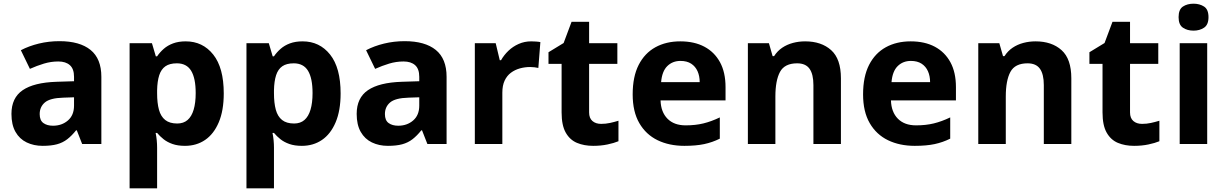

<svg xmlns="http://www.w3.org/2000/svg" viewBox="-20 -846 6637 1040"><path d="M302 -623Q412 -623 470.5 -575.5Q529 -528 529 -430V-66H425L396 -140H392Q369 -111 344.5 -92Q320 -73 288.5 -64.5Q257 -56 211 -56Q163 -56 124.5 -74.5Q86 -93 64 -131.5Q42 -170 42 -229Q42 -316 103 -357.5Q164 -399 286 -403L381 -406V-430Q381 -473 358.5 -493Q336 -513 296 -513Q256 -513 218 -501.5Q180 -490 142 -473L93 -574Q137 -597 190.5 -610Q244 -623 302 -623ZM323 -317Q251 -315 223 -291Q195 -267 195 -228Q195 -194 215 -179.5Q235 -165 267 -165Q315 -165 348 -193.5Q381 -222 381 -274V-319Z M986 -622Q1078 -622 1135 -550.5Q1192 -479 1192 -340Q1192 -247 1165 -183.5Q1138 -120 1091 -88Q1044 -56 982 -56Q943 -56 914.5 -66Q886 -76 866 -92Q846 -108 831 -126H823Q827 -107 829 -86.5Q831 -66 831 -46V174H682V-612H803L824 -541H831Q846 -563 867 -581.5Q888 -600 917.5 -611Q947 -622 986 -622ZM938 -503Q899 -503 876 -487Q853 -471 842.5 -438.5Q832 -406 831 -357V-341Q831 -288 841 -251.5Q851 -215 875 -196Q899 -177 940 -177Q974 -177 996 -196Q1018 -215 1029 -252Q1040 -289 1040 -342Q1040 -422 1015.5 -462.5Q991 -503 938 -503Z M1619 -622Q1711 -622 1768 -550.5Q1825 -479 1825 -340Q1825 -247 1798 -183.5Q1771 -120 1724 -88Q1677 -56 1615 -56Q1576 -56 1547.5 -66Q1519 -76 1499 -92Q1479 -108 1464 -126H1456Q1460 -107 1462 -86.5Q1464 -66 1464 -46V174H1315V-612H1436L1457 -541H1464Q1479 -563 1500 -581.5Q1521 -600 1550.5 -611Q1580 -622 1619 -622ZM1571 -503Q1532 -503 1509 -487Q1486 -471 1475.5 -438.5Q1465 -406 1464 -357V-341Q1464 -288 1474 -251.5Q1484 -215 1508 -196Q1532 -177 1573 -177Q1607 -177 1629 -196Q1651 -215 1662 -252Q1673 -289 1673 -342Q1673 -422 1648.5 -462.5Q1624 -503 1571 -503Z M2172 -623Q2282 -623 2340.5 -575.5Q2399 -528 2399 -430V-66H2295L2266 -140H2262Q2239 -111 2214.5 -92Q2190 -73 2158.5 -64.5Q2127 -56 2081 -56Q2033 -56 1994.5 -74.5Q1956 -93 1934 -131.5Q1912 -170 1912 -229Q1912 -316 1973 -357.5Q2034 -399 2156 -403L2251 -406V-430Q2251 -473 2228.5 -493Q2206 -513 2166 -513Q2126 -513 2088 -501.5Q2050 -490 2012 -473L1963 -574Q2007 -597 2060.5 -610Q2114 -623 2172 -623ZM2193 -317Q2121 -315 2093 -291Q2065 -267 2065 -228Q2065 -194 2085 -179.5Q2105 -165 2137 -165Q2185 -165 2218 -193.5Q2251 -222 2251 -274V-319Z M2857 -622Q2868 -622 2883 -621Q2898 -620 2907 -618L2896 -478Q2889 -480 2875.5 -481.5Q2862 -483 2852 -483Q2823 -483 2796 -475.5Q2769 -468 2747.5 -452Q2726 -436 2713.5 -409.5Q2701 -383 2701 -344V-66H2552V-612H2665L2687 -520H2694Q2710 -548 2734 -571Q2758 -594 2789.5 -608Q2821 -622 2857 -622Z M3236 -175Q3261 -175 3284 -180Q3307 -185 3330 -192V-81Q3306 -71 3270.5 -63.5Q3235 -56 3193 -56Q3144 -56 3105.5 -72Q3067 -88 3044.5 -127.5Q3022 -167 3022 -237V-500H2951V-563L3033 -613L3076 -728H3171V-612H3324V-500H3171V-237Q3171 -206 3189 -190.5Q3207 -175 3236 -175Z M3665 -622Q3741 -622 3795.5 -593Q3850 -564 3880 -509Q3910 -454 3910 -374V-302H3558Q3560 -239 3595.5 -203Q3631 -167 3694 -167Q3747 -167 3790 -177.5Q3833 -188 3879 -210V-95Q3839 -75 3794.5 -65.5Q3750 -56 3687 -56Q3605 -56 3542 -86.5Q3479 -117 3443 -179Q3407 -241 3407 -335Q3407 -431 3439.5 -494.5Q3472 -558 3530 -590Q3588 -622 3665 -622ZM3666 -516Q3623 -516 3594.5 -488Q3566 -460 3561 -401H3770Q3770 -434 3758.5 -460Q3747 -486 3724 -501Q3701 -516 3666 -516Z M4341 -622Q4429 -622 4482 -574.5Q4535 -527 4535 -422V-66H4386V-385Q4386 -444 4365 -473.5Q4344 -503 4298 -503Q4230 -503 4205 -456.5Q4180 -410 4180 -323V-66H4031V-612H4145L4165 -542H4173Q4191 -570 4217 -587.5Q4243 -605 4275 -613.5Q4307 -622 4341 -622Z M4913 -622Q4989 -622 5043.5 -593Q5098 -564 5128 -509Q5158 -454 5158 -374V-302H4806Q4808 -239 4843.5 -203Q4879 -167 4942 -167Q4995 -167 5038 -177.5Q5081 -188 5127 -210V-95Q5087 -75 5042.5 -65.5Q4998 -56 4935 -56Q4853 -56 4790 -86.5Q4727 -117 4691 -179Q4655 -241 4655 -335Q4655 -431 4687.5 -494.5Q4720 -558 4778 -590Q4836 -622 4913 -622ZM4914 -516Q4871 -516 4842.5 -488Q4814 -460 4809 -401H5018Q5018 -434 5006.5 -460Q4995 -486 4972 -501Q4949 -516 4914 -516Z M5589 -622Q5677 -622 5730 -574.5Q5783 -527 5783 -422V-66H5634V-385Q5634 -444 5613 -473.5Q5592 -503 5546 -503Q5478 -503 5453 -456.5Q5428 -410 5428 -323V-66H5279V-612H5393L5413 -542H5421Q5439 -570 5465 -587.5Q5491 -605 5523 -613.5Q5555 -622 5589 -622Z M6166 -175Q6191 -175 6214 -180Q6237 -185 6260 -192V-81Q6236 -71 6200.5 -63.5Q6165 -56 6123 -56Q6074 -56 6035.5 -72Q5997 -88 5974.5 -127.5Q5952 -167 5952 -237V-500H5881V-563L5963 -613L6006 -728H6101V-612H6254V-500H6101V-237Q6101 -206 6119 -190.5Q6137 -175 6166 -175Z M6519 -612V-66H6370V-612ZM6445 -826Q6478 -826 6502 -810.5Q6526 -795 6526 -753Q6526 -712 6502 -696Q6478 -680 6445 -680Q6411 -680 6387.5 -696Q6364 -712 6364 -753Q6364 -795 6387.5 -810.5Q6411 -826 6445 -826Z"/></svg>

Font: Noto Sans Malayalam UI
Style: Regular
Weight: 400
Designer: Jelle Bosma - Monotype Design Team
Foundry: Monotype Imaging Inc.
Version: Version 2.104